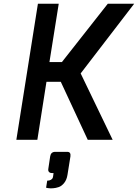

<svg xmlns="http://www.w3.org/2000/svg" viewBox="-20 -752 742 1033"><path d="M228 258 234 220Q246 220 253.5 215.5Q261 211 263 206.5Q265 202 266 195L268 179H259Q249 179 243.5 173Q238 167 240 156L250 89Q254 65 277 65H342Q362 65 359 89L343 189Q339 215 325.5 232Q312 249 296 254.5Q280 260 264.5 261Q249 262 238 260ZM68 0 184 -732H296L246 -418H313L560 -732H702L414 -357L586 0H452L307 -312H230L181 0Z"/></svg>

Font: Exo
Style: DemiBoldItalic
Weight: 600
Designer: Natanael Gama
Version: Version 1